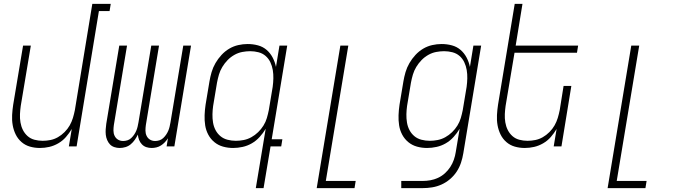

<svg xmlns="http://www.w3.org/2000/svg" viewBox="-20 -755 3540 990"><path d="M186 8Q159 8 134.5 1Q110 -6 91 -22.5Q72 -39 61 -61.5Q50 -84 45.5 -109.5Q41 -135 42.5 -162Q44 -189 48 -215L99 -520H139L87 -209Q84 -188 83 -166.5Q82 -145 85.5 -124Q89 -103 98 -85Q107 -67 122 -53.5Q137 -40 157.5 -34.5Q178 -29 200 -29Q220 -29 240 -33Q260 -37 278.5 -47.5Q297 -58 313 -74Q329 -90 339.5 -108.5Q350 -127 356 -147Q362 -167 366 -187L456 -735H551L545 -698H490L375 0H335L350 -90Q337 -68 320 -48.5Q303 -29 280.5 -16Q258 -3 234 2.5Q210 8 186 8Z M762 8Q747 8 734 3.5Q721 -1 711.5 -11Q702 -21 697 -34Q692 -47 691 -61Q684 -47 675 -34Q666 -21 654 -11Q642 -1 627 3.5Q612 8 597 8Q583 8 569.5 3.5Q556 -1 547 -10.5Q538 -20 532.5 -33Q527 -46 525.5 -60Q524 -74 525 -88.5Q526 -103 528 -117L595 -520H635L567 -110Q565 -96 565 -81.5Q565 -67 571 -54.5Q577 -42 588.5 -35Q600 -28 615 -28Q626 -28 637 -31.5Q648 -35 656.5 -43Q665 -51 671.5 -60.5Q678 -70 682.5 -80.5Q687 -91 689.5 -102Q692 -113 694 -124L760 -520H800L732 -110Q730 -96 730 -81.5Q730 -67 736 -54.5Q742 -42 753.5 -35Q765 -28 780 -28Q791 -28 802 -31.5Q813 -35 821.5 -43Q830 -51 836.5 -60.5Q843 -70 847.5 -80.5Q852 -91 854.5 -102Q857 -113 859 -124L925 -520H965L879 0H839L846 -42Q839 -31 830 -21.5Q821 -12 810 -5Q799 2 786.5 5Q774 8 762 8Z M1196 -29Q1216 -29 1236.5 -33Q1257 -37 1276 -47.5Q1295 -58 1311 -73.5Q1327 -89 1338.5 -107.5Q1350 -126 1356 -146.5Q1362 -167 1366 -187L1386 -307Q1389 -329 1389.5 -351Q1390 -373 1386.5 -394Q1383 -415 1374 -434Q1365 -453 1349.5 -466.5Q1334 -480 1313 -485.5Q1292 -491 1270 -491Q1250 -491 1229 -487Q1208 -483 1188.5 -472Q1169 -461 1153.5 -445Q1138 -429 1126.5 -410Q1115 -391 1109 -370.5Q1103 -350 1099 -329L1079 -209Q1076 -188 1075.5 -166Q1075 -144 1078.5 -123Q1082 -102 1091.5 -84Q1101 -66 1116.5 -53Q1132 -40 1153 -34.5Q1174 -29 1196 -29ZM1299 215 1350 -91Q1337 -69 1319 -49Q1301 -29 1278.5 -16Q1256 -3 1231 2.5Q1206 8 1182 8Q1155 8 1130 1Q1105 -6 1085.5 -22Q1066 -38 1054 -60.5Q1042 -83 1038 -108.5Q1034 -134 1035 -161Q1036 -188 1040 -215L1060 -335Q1064 -359 1071 -383Q1078 -407 1091 -429.5Q1104 -452 1122 -471.5Q1140 -491 1162 -504Q1184 -517 1208.5 -522.5Q1233 -528 1257 -528Q1285 -528 1310.5 -521Q1336 -514 1355 -497.5Q1374 -481 1386 -458Q1398 -435 1403 -410L1421 -520H1461L1381 -37H1436L1430 0H1375L1339 215Z M1613 215 1735 -520H1776L1660 178H1814L1808 215Z M2049 215V178H2159Q2179 178 2199 174.5Q2219 171 2238.5 162Q2258 153 2274 138.5Q2290 124 2301.5 106.5Q2313 89 2320 69Q2327 49 2330 29L2350 -91Q2337 -69 2319 -49Q2301 -29 2278.5 -16Q2256 -3 2231 2.5Q2206 8 2182 8Q2155 8 2130 1Q2105 -6 2085.5 -22Q2066 -38 2054 -60.5Q2042 -83 2038 -108.5Q2034 -134 2035 -161Q2036 -188 2040 -215L2060 -335Q2064 -359 2071 -383Q2078 -407 2091 -429.5Q2104 -452 2122 -471.5Q2140 -491 2162 -504Q2184 -517 2208.5 -522.5Q2233 -528 2257 -528Q2285 -528 2310.5 -521Q2336 -514 2355 -497.5Q2374 -481 2386 -458Q2398 -435 2403 -410L2421 -520H2461L2369 35Q2365 60 2357 84Q2349 108 2335 129.5Q2321 151 2300.5 168.5Q2280 186 2256.5 196.5Q2233 207 2208.5 211Q2184 215 2159 215ZM2196 -29Q2216 -29 2236.5 -33Q2257 -37 2276 -47.5Q2295 -58 2311 -73.5Q2327 -89 2338.5 -107.5Q2350 -126 2356 -146.5Q2362 -167 2366 -187L2386 -307Q2389 -329 2389.5 -351Q2390 -373 2386.5 -394Q2383 -415 2374 -434Q2365 -453 2349.5 -466.5Q2334 -480 2313 -485.5Q2292 -491 2270 -491Q2250 -491 2229 -487Q2208 -483 2188.5 -472Q2169 -461 2153.5 -445Q2138 -429 2126.5 -410Q2115 -391 2109 -370.5Q2103 -350 2099 -329L2079 -209Q2076 -188 2075.5 -166Q2075 -144 2078.5 -123Q2082 -102 2091.5 -84Q2101 -66 2116.5 -53Q2132 -40 2153 -34.5Q2174 -29 2196 -29Z M2686 8Q2659 8 2634.5 1Q2610 -6 2591 -22.5Q2572 -39 2561 -61.5Q2550 -84 2545.5 -109.5Q2541 -135 2542.5 -162Q2544 -189 2548 -215L2634 -735H2674L2639 -520H2961L2955 -483H2633L2587 -209Q2584 -188 2583 -166.5Q2582 -145 2585.5 -124Q2589 -103 2598 -85Q2607 -67 2622 -53.5Q2637 -40 2657.5 -34.5Q2678 -29 2700 -29Q2720 -29 2740 -33Q2760 -37 2778.5 -47.5Q2797 -58 2813 -74Q2829 -90 2839.5 -108.5Q2850 -127 2856 -147Q2862 -167 2866 -187L2886 -312H2926L2875 0H2835L2850 -90Q2837 -68 2820 -48.5Q2803 -29 2780.5 -16Q2758 -3 2734 2.5Q2710 8 2686 8Z M3113 215 3235 -520H3276L3160 178H3314L3308 215Z"/></svg>

Font: Iosevka Term Curly Extralight
Style: Italic
Weight: 200
Italic angle: -9°
Designer: Belleve Invis
Foundry: Belleve Invis
Version: Version 32.3.0